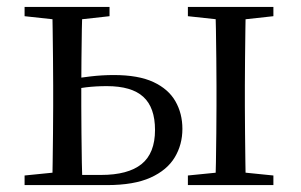

<svg xmlns="http://www.w3.org/2000/svg" viewBox="-20 -536 872 556"><path d="M166.1 0V-29.4H272.4Q350.8 -29.4 389.9 -60.8Q428.9 -92.3 428.9 -159.7Q428.9 -224.7 395 -255.6Q361.1 -286.6 289.3 -286.6Q257.8 -286.6 229.4 -283.2Q201 -279.8 172.7 -273.8V-304.8Q206.6 -310.5 241.1 -314.6Q275.6 -318.7 309.4 -318.7Q380.8 -318.7 424.3 -298.4Q467.7 -278.1 487.9 -242.8Q508.2 -207.5 508.2 -162.8Q508.2 -117.1 486 -80.3Q463.9 -43.4 416 -21.7Q368.1 0 289.3 0ZM131 0Q132 -24.4 132.5 -65.3Q133 -106.3 133.5 -150.3Q134 -194.3 134 -228.5V-288.3Q134 -321.7 133.5 -365.7Q133 -409.7 132.5 -450.7Q132 -491.8 131 -516H218.7Q217.7 -491.8 217 -450.7Q216.4 -409.7 215.9 -365.7Q215.4 -321.7 215.4 -287.5V-228.5Q215.4 -194.3 215.9 -150.3Q216.4 -106.3 217 -65.3Q217.7 -24.4 218.7 0ZM602.9 0Q604.7 -24.4 605.3 -65.3Q605.9 -106.3 606.4 -150.3Q606.9 -194.3 606.9 -228.5V-288.3Q606.9 -321.7 606.4 -365.7Q605.9 -409.7 605.3 -450.7Q604.7 -491.8 602.9 -516H692.1Q691.1 -491.8 690.6 -450.7Q690.1 -409.7 689.6 -365.7Q689.1 -321.7 689.1 -288.3V-228.5Q689.1 -194.3 689.6 -150.3Q690.1 -106.3 690.6 -65.3Q691.1 -24.4 692.1 0ZM51.2 -489.1V-516H297.2V-489.1L191.6 -477.4H158.6ZM524.1 0V-27.8L632.1 -38.6H665.3L771.7 -27.8V0ZM524.1 -489.1V-516H771.7V-489.1L665.3 -477.4H632.1ZM51.2 0V-27.8L158.6 -38.6H177.3V0Z"/></svg>

Font: Early Summer Mincho VF
Style: Regular
Weight: 250
Designer: GuiWonder
Version: Version 1.002